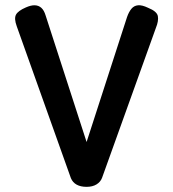

<svg xmlns="http://www.w3.org/2000/svg" viewBox="-20 -715 672 745"><path d="M316 10Q293 10 277.5 1.5Q262 -7 255 -24L45 -613Q34 -643 42 -658Q50 -673 80 -686Q100 -695 115 -694.5Q130 -694 140.5 -684.5Q151 -675 157 -655L316 -164L473 -649Q480 -669 490 -681Q500 -693 515.5 -694.5Q531 -696 554 -685Q589 -671 592.5 -652.5Q596 -634 585 -607L376 -25Q370 -9 354.5 0.5Q339 10 316 10Z"/></svg>

Font: Fredoka SemiCondensed Medium
Style: Regular
Weight: 500
Width: 4
Designer: Ben Nathan
Foundry: Milena B. Brandão, Ben Nathan
Version: Version 2.001